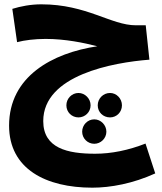

<svg xmlns="http://www.w3.org/2000/svg" viewBox="-20 -597 748 888"><path d="M407 271C491 271 595 252 698 205L653 67C574 98 495 114 420 114C293 114 180 89 180 -37C180 -250 503 -308 671 -321L654 -480H609C493 -480 382 -577 171 -577C122 -577 76 -568 37 -556L59 -402C93 -411 141 -417 191 -417C282 -417 368 -399 430 -383C223 -352 22 -244 22 -16C22 185 193 271 407 271ZM343 -54C373 -54 399 -78 399 -110C399 -141 373 -167 343 -167C312 -167 287 -141 287 -110C287 -78 312 -54 343 -54ZM489 -54C519 -54 544 -78 544 -110C544 -141 519 -167 489 -167C457 -167 432 -141 432 -110C432 -78 457 -54 489 -54ZM416 68C446 68 472 43 472 12C472 -19 446 -45 416 -45C385 -45 360 -19 360 12C360 43 385 68 416 68Z"/></svg>

Font: Noto Sans Arabic UI XBd
Style: Regular
Weight: 800
Designer: Monotype Design Team, Nadine Chahine and Nizar Qandah
Foundry: Monotype Imaging Inc.
Version: Version 2.010